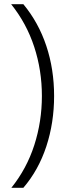

<svg xmlns="http://www.w3.org/2000/svg" viewBox="-20 -734 318 912"><path d="M237 -278Q237 -151 200 -38.5Q163 74 91 158H34Q107 67 143 -45Q179 -157 179 -278Q179 -400 142.5 -511.5Q106 -623 33 -714H91Q163 -627 200 -516Q237 -405 237 -278Z"/></svg>

Font: Noto Traditional Nushu Light
Style: Regular
Weight: 300
Designer: LIU Zhao
Foundry: LiuZhao Studio
Version: Version 2.003; ttfautohint (v1.8.4.7-5d5b)